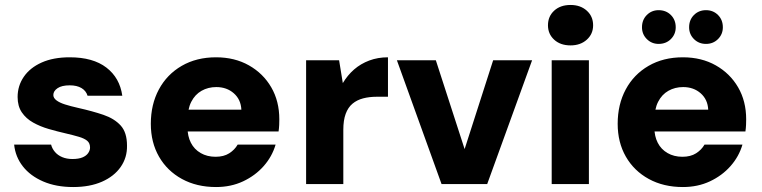

<svg xmlns="http://www.w3.org/2000/svg" viewBox="-20 -742 3072 774"><path d="M275 12Q206 12 154 -10.5Q102 -33 72 -71.5Q42 -110 37 -159H186Q190 -143 201.5 -129.5Q213 -116 231 -108.5Q249 -101 272 -101Q297 -101 312.5 -107.5Q328 -114 335.5 -125Q343 -136 343 -147Q343 -165 331.5 -174.5Q320 -184 298 -190.5Q276 -197 246 -204Q211 -212 176.5 -222Q142 -232 113.5 -248Q85 -264 68 -289Q51 -314 51 -351Q51 -396 76 -432.5Q101 -469 148 -490Q195 -511 261 -511Q355 -511 409 -469.5Q463 -428 473 -356H333Q327 -376 308.5 -387Q290 -398 261 -398Q229 -398 212 -386.5Q195 -375 195 -359Q195 -347 207.5 -337.5Q220 -328 242 -321Q264 -314 295 -307Q353 -294 397 -279Q441 -264 466.5 -236Q492 -208 492 -155Q493 -107 466.5 -69Q440 -31 391 -9.5Q342 12 275 12Z M851 12Q773 12 713.5 -20.5Q654 -53 621 -110.5Q588 -168 588 -243Q588 -321 620.5 -381.5Q653 -442 712.5 -476.5Q772 -511 851 -511Q926 -511 983.5 -478.5Q1041 -446 1073.5 -390Q1106 -334 1106 -261Q1106 -251 1105.5 -238.5Q1105 -226 1103 -212H694V-300H953Q951 -341 922.5 -366Q894 -391 852 -391Q819 -391 792.5 -376Q766 -361 751 -331.5Q736 -302 736 -257V-227Q736 -193 749.5 -166.5Q763 -140 789 -125Q815 -110 849 -110Q882 -110 904 -124Q926 -138 938 -159H1091Q1077 -111 1043 -72.5Q1009 -34 960 -11Q911 12 851 12Z M1214 0V-499H1347L1362 -407Q1381 -439 1407.5 -462Q1434 -485 1468.5 -498Q1503 -511 1544 -511V-352H1499Q1469 -352 1444 -345.5Q1419 -339 1401 -324Q1383 -309 1373.5 -283Q1364 -257 1364 -219V0Z M1760 0 1580 -499H1737L1853 -141L1968 -499H2125L1944 0Z M2204 0V-499H2354V0ZM2280 -559Q2239 -559 2214 -582Q2189 -605 2189 -640Q2189 -676 2214 -699Q2239 -722 2280 -722Q2320 -722 2345.5 -699Q2371 -676 2371 -640Q2371 -605 2345.5 -582Q2320 -559 2280 -559Z M2733 12Q2655 12 2595.5 -20.5Q2536 -53 2503 -110.5Q2470 -168 2470 -243Q2470 -321 2502.5 -381.5Q2535 -442 2594.5 -476.5Q2654 -511 2733 -511Q2808 -511 2865.5 -478.5Q2923 -446 2955.5 -390Q2988 -334 2988 -261Q2988 -251 2987.5 -238.5Q2987 -226 2985 -212H2576V-300H2835Q2833 -341 2804.5 -366Q2776 -391 2734 -391Q2701 -391 2674.5 -376Q2648 -361 2633 -331.5Q2618 -302 2618 -257V-227Q2618 -193 2631.5 -166.5Q2645 -140 2671 -125Q2697 -110 2731 -110Q2764 -110 2786 -124Q2808 -138 2820 -159H2973Q2959 -111 2925 -72.5Q2891 -34 2842 -11Q2793 12 2733 12ZM2635 -565Q2607 -565 2587.5 -584.5Q2568 -604 2568 -632Q2568 -662 2587.5 -681.5Q2607 -701 2635 -701Q2665 -701 2684.5 -681.5Q2704 -662 2704 -632Q2704 -604 2684.5 -584.5Q2665 -565 2635 -565ZM2826 -565Q2797 -565 2777.5 -584.5Q2758 -604 2758 -632Q2758 -662 2777.5 -681.5Q2797 -701 2826 -701Q2855 -701 2874.5 -681.5Q2894 -662 2894 -632Q2894 -604 2874.5 -584.5Q2855 -565 2826 -565Z"/></svg>

Font: DM Sans 20pt Black
Style: Regular
Weight: 900
Version: Version 4.004;gftools[0.9.30]